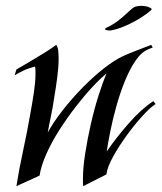

<svg xmlns="http://www.w3.org/2000/svg" viewBox="-20 -625 551 655"><path d="M36 10Q45 -47 58.5 -109.5Q72 -172 82 -229Q90 -272 95.5 -309Q101 -346 101 -371Q101 -379 101 -386Q101 -393 99 -398Q99 -398 79.5 -392Q60 -386 30 -368L36 -388Q55 -399 80.5 -414Q106 -429 131 -444.5Q156 -460 172 -472Q177 -465 178.5 -453Q180 -441 180 -425Q180 -398 175.5 -362.5Q171 -327 164 -286Q160 -258 154 -230Q148 -202 143 -173Q161 -206 189 -242.5Q217 -279 250 -314Q283 -349 317.5 -378Q352 -407 383 -425Q407 -438 439 -450Q471 -462 496 -472L501 -463L486 -457Q462 -447 442 -417.5Q422 -388 405.5 -347Q389 -306 376.5 -261Q364 -216 356 -175.5Q348 -135 344 -108Q376 -155 419 -204Q462 -253 503 -280L511 -270Q493 -259 466.5 -230Q440 -201 413 -164Q386 -127 366 -91Q346 -55 343 -30L264 10Q263 4 263 -2.5Q263 -9 263 -16Q263 -52 270.5 -100.5Q278 -149 289.5 -200Q301 -251 315.5 -297Q330 -343 343 -374Q323 -358 295.5 -328.5Q268 -299 238.5 -261Q209 -223 182.5 -181.5Q156 -140 138 -99.5Q120 -59 115 -26ZM352 -521Q347 -521 342.5 -522.5Q338 -524 338 -526Q338 -527 346 -532Q368 -542 386.5 -557Q405 -572 418.5 -585Q432 -598 439 -601Q448 -605 462 -605Q478 -605 489 -600Q500 -595 497 -592Q481 -577 455.5 -561.5Q430 -546 403.5 -535Q377 -524 357 -521Z"/></svg>

Font: Kings
Style: Regular
Weight: 400
Designer: Robert E. Leuschke
Foundry: Robert E. Leuschke
Version: Version 1.010; ttfautohint (v1.8.3)